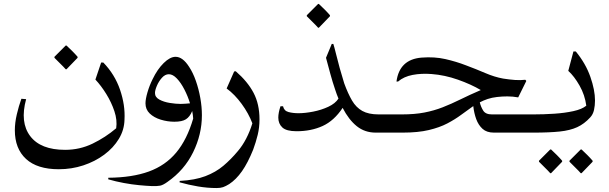

<svg xmlns="http://www.w3.org/2000/svg" viewBox="-20 -670 3079 970"><path d="M312 -320Q311 -322 300 -333Q289 -344 276 -357Q263 -370 255 -378V-383L312 -440H316Q330 -427 345 -412Q360 -397 372 -383V-378L316 -320ZM277 185Q168 185 111.5 133Q55 81 55 -12Q55 -50 65 -92.5Q75 -135 88 -171L112 -169Q80 -52 132.5 17.5Q185 87 309 87Q383 87 448 55.5Q513 24 567 -22Q573 -63 558 -108Q543 -153 517 -195Q491 -237 462 -268L491 -354H502Q560 -294 586.5 -216.5Q613 -139 609 -66Q608 -14 580.5 31.5Q553 77 506.5 111.5Q460 146 401 165.5Q342 185 277 185Z M867 -383Q903 -383 935 -333Q955 -303 969.5 -261.5Q984 -220 992 -175Q1000 -130 1000 -88Q1000 9 955.5 99.5Q911 190 826 249Q804 265 789 268Q774 271 745 270Q720 269 683 265.5Q646 262 605.5 254.5Q565 247 527 236V228Q648 227 732 196.5Q816 166 870.5 100.5Q925 35 956 -71Q955 -88 951 -109Q939 -80 919.5 -67.5Q900 -55 861 -55Q826 -55 792 -65.5Q758 -76 736.5 -96.5Q715 -117 715 -148Q715 -169 725 -203.5Q735 -238 751 -270Q775 -320 807 -351.5Q839 -383 867 -383ZM763 -200Q763 -179 785 -167Q807 -155 837.5 -150Q868 -145 893 -145Q904 -145 916 -146Q928 -147 940 -148Q929 -184 911.5 -218Q894 -252 873.5 -273.5Q853 -295 833 -295Q814 -295 798 -277Q782 -259 772.5 -236.5Q763 -214 763 -200Z M1171 -310Q1231 -258 1261 -201Q1291 -144 1291 -67Q1291 -26 1282 11Q1273 48 1259 86Q1232 153 1202.5 195Q1173 237 1138 260Q1120 271 1107 275.5Q1094 280 1074 280Q1028 280 980.5 272Q933 264 887 251L888 244Q965 240 1017.5 220Q1070 200 1108.5 167.5Q1147 135 1182 93Q1205 66 1223.5 30.5Q1242 -5 1255 -47Q1236 -97 1201 -145Q1166 -193 1125 -223L1163 -309Z M1627 -378 1656 -448H1664Q1669 -433 1677 -400Q1685 -367 1696 -327Q1707 -287 1719 -249Q1738 -197 1758.5 -162Q1779 -127 1810.5 -109.5Q1842 -92 1893 -92H1894Q1918 -92 1926 -77Q1934 -62 1934 -45Q1933 -28 1925 -14Q1917 0 1894 0H1878Q1823 0 1782.5 -32.5Q1742 -65 1711 -125Q1668 -60 1610 -33.5Q1552 -7 1478 -7Q1427 -7 1406.5 -26Q1386 -45 1386 -76Q1386 -100 1397 -133H1410Q1415 -110 1437.5 -104Q1460 -98 1488 -98Q1521 -98 1562 -106Q1603 -114 1638.5 -130.5Q1674 -147 1690 -172Q1681 -193 1673 -218Q1660 -256 1649 -296.5Q1638 -337 1627 -378ZM1587 -530Q1586 -532 1575 -543Q1564 -554 1551 -567Q1538 -580 1530 -588V-593L1587 -650H1591Q1605 -637 1620 -622Q1635 -607 1647 -593V-588L1591 -530Z M2475 0Q2439 0 2418 -19Q2397 -38 2386 -68Q2375 -98 2371 -134Q2341 -113 2310 -90Q2279 -67 2240 -46.5Q2201 -26 2146.5 -13Q2092 0 2014 0H1894Q1859 0 1841.5 -14.5Q1824 -29 1824 -45Q1823 -63 1841 -77.5Q1859 -92 1894 -92H2010Q2075 -92 2124 -101.5Q2173 -111 2216.5 -128Q2260 -145 2305.5 -167.5Q2351 -190 2409 -215Q2360 -244 2293.5 -267.5Q2227 -291 2160 -296Q2109 -300 2064.5 -291.5Q2020 -283 1991 -258H1983Q1998 -370 2110 -379Q2175 -384 2230 -371.5Q2285 -359 2334 -340Q2385 -321 2431.5 -301Q2478 -281 2522 -273Q2554 -268 2581.5 -266Q2609 -264 2634 -267L2639 -261L2598 -178Q2570 -183 2543.5 -183Q2517 -183 2491 -180Q2465 -177 2444 -170Q2423 -163 2404 -153Q2409 -131 2421 -111.5Q2433 -92 2465 -92H2675Q2696 -92 2706.5 -77Q2717 -62 2716 -45Q2716 -28 2705.5 -14Q2695 0 2675 0Z M2889 -410Q2939 -349 2962.5 -282Q2986 -215 2986 -162Q2986 -137 2981 -114.5Q2976 -92 2962 -77Q2932 -44 2896 -27.5Q2860 -11 2807.5 -5.5Q2755 0 2675 0Q2648 0 2627 -14.5Q2606 -29 2606 -45Q2605 -63 2626.5 -77.5Q2648 -92 2675 -92Q2727 -92 2780 -95.5Q2833 -99 2876.5 -108.5Q2920 -118 2942 -136Q2935 -190 2908 -237.5Q2881 -285 2851 -312L2877 -410ZM2914 205Q2913 203 2902 192Q2891 181 2878 168Q2865 155 2857 147V142L2914 85H2918Q2932 98 2947 113Q2962 128 2974 142V147L2918 205ZM2760 205Q2759 203 2748 192Q2737 181 2724 168Q2711 155 2703 147V142L2760 85H2764Q2778 98 2793 113Q2808 128 2820 142V147L2764 205Z"/></svg>

Font: Bona Nova
Style: Regular
Weight: 400
Designer: Mateusz Machalski
Foundry: Capitalics
Version: Version 4.001; ttfautohint (v1.8.3)